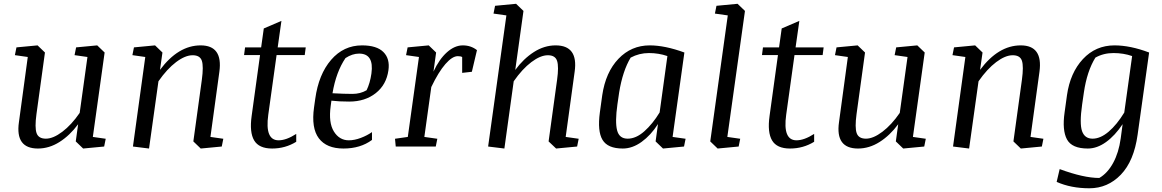

<svg xmlns="http://www.w3.org/2000/svg" viewBox="-20 -783 6207 1026"><path d="M182.6 10.7Q61 10.7 81.1 -129.9L128.4 -478.5L59.6 -488.3L67.9 -529.8L180.7 -540.5L220.2 -502.4L174.8 -172.9Q165 -101.1 175.5 -71.5Q186 -42 225.1 -42Q264.2 -42 313 -78.9Q361.8 -115.7 405.8 -179.7L447.3 -478.5L378.4 -488.3L386.7 -529.8L499.5 -540.5L539.1 -502.4L476.1 -51.3L544.9 -41.5L536.6 0L424.3 10.7L384.8 -27.3L397.5 -119.1Q353 -59.1 297.9 -24.2Q242.7 10.7 182.6 10.7Z M835 -409.7Q932.6 -540.5 1052.2 -540.5Q1171.4 -540.5 1152.3 -399.9L1104.5 -51.3L1173.3 -41.5L1165 0L1052.7 10.7L1013.2 -27.3L1058.6 -356.9Q1068.4 -428.7 1058.6 -458.3Q1048.8 -487.8 1009.3 -487.8Q969.7 -487.8 921.1 -451.2Q872.6 -414.6 826.7 -348.6L776.4 10.7L690.4 0L756.3 -478.5L687.5 -488.3L695.8 -529.8L808.6 -540.5L848.1 -502.4Z M1563 -25.4Q1504.4 10.7 1434.1 10.7Q1363.8 10.7 1338.1 -32.7Q1312.5 -76.2 1324.7 -163.1L1369.6 -488.8H1284.2L1289.6 -529.8H1375.5L1389.6 -630.9L1483.9 -671.4L1463.9 -529.8H1613.8L1608.4 -488.8H1458L1413.6 -169.9Q1394.5 -33.2 1468.8 -33.2Q1509.8 -33.2 1563 -67.4Z M1756.8 -284.7Q1820.8 -281.2 1863.3 -281.2Q1905.8 -281.2 1939 -300.8Q1957.5 -338.9 1964.8 -390.1Q1979.5 -496.6 1898.9 -496.6Q1862.8 -496.6 1826.2 -472.7Q1775.9 -398.4 1756.8 -284.7ZM1914.6 -540.5Q1993.2 -540.5 2028.8 -504.9Q2064.5 -469.2 2055.7 -407.7Q2044.9 -330.1 1987.8 -285.2Q1930.7 -240.2 1846.2 -240.2Q1790 -240.2 1751 -245.1L1747.1 -216.3Q1734.9 -127.4 1764.2 -80.3Q1793.5 -33.2 1844.2 -33.2Q1874 -33.2 1908.2 -46.1Q1942.4 -59.1 1967.8 -77.1V-35.2Q1906.2 10.7 1815.4 10.7Q1725.1 10.7 1683.8 -43.9Q1642.6 -98.6 1658.2 -209.5L1664.6 -254.9Q1682.6 -385.7 1749.3 -463.1Q1815.9 -540.5 1914.6 -540.5Z M2528.8 -515.1 2501.5 -399.4 2449.7 -393.6V-478Q2442.9 -482.9 2426.3 -482.9Q2397 -482.9 2360.1 -440.7Q2323.2 -398.4 2284.7 -317.9L2247.6 -51.3L2316.9 -41.5L2308.6 0H2094.7L2090.8 -41.5L2159.2 -51.3L2218.8 -478.5L2149.9 -488.3L2158.2 -529.8L2271 -540.5L2310.5 -502.4L2296.4 -400.4Q2327.1 -466.8 2368.4 -503.7Q2409.7 -540.5 2453.1 -540.5Q2496.6 -540.5 2528.8 -515.1Z M2725.1 -348.6 2675.3 10.7 2588.4 0 2686 -700.7 2617.2 -710.4 2625.5 -752 2737.8 -762.7 2777.3 -724.6 2733.4 -409.2Q2777.3 -469.2 2833 -504.9Q2888.7 -540.5 2949.2 -540.5Q3070.8 -540.5 3050.8 -399.9L3002.9 -51.3L3072.3 -41.5L3064 0L2951.7 10.7L2911.6 -27.3L2957 -356.9Q2966.8 -426.8 2957 -457.3Q2947.3 -487.8 2907.7 -487.8Q2868.2 -487.8 2819.6 -451.2Q2771 -414.6 2725.1 -348.6Z M3546.4 -483.4Q3500 -499.5 3447.8 -499.5Q3395.5 -499.5 3350.1 -475.1Q3307.6 -404.8 3288.6 -289.1L3279.3 -225.1Q3266.1 -131.3 3277.6 -86.7Q3289.1 -42 3334 -42Q3378.9 -42 3423.3 -81.5Q3467.8 -121.1 3504.9 -182.1ZM3308.1 10.7Q3227.5 10.7 3199.7 -35.6Q3171.9 -82 3185.5 -182.1L3198.2 -273.9Q3216.3 -397 3284.9 -468.8Q3353.5 -540.5 3452.1 -540.5Q3533.2 -540.5 3637.2 -502.4L3574.2 -51.3L3643.6 -41.5L3635.3 0L3522.9 10.7L3483.4 -27.3L3496.1 -120.1Q3458 -60.5 3408.7 -24.9Q3359.4 10.7 3308.1 10.7Z M3808.6 -752 3921.4 -762.7 3960.9 -724.6 3866.7 -51.3 3935.5 -41.5 3927.2 0 3814.9 10.7 3775.4 -27.3 3869.1 -700.7 3800.3 -710.4Z M4330.6 -25.4Q4272 10.7 4201.7 10.7Q4131.3 10.7 4105.7 -32.7Q4080.1 -76.2 4092.3 -163.1L4137.2 -488.8H4051.8L4057.1 -529.8H4143.1L4157.2 -630.9L4251.5 -671.4L4231.4 -529.8H4381.3L4376 -488.8H4225.6L4181.2 -169.9Q4162.1 -33.2 4236.3 -33.2Q4277.3 -33.2 4330.6 -67.4Z M4564.9 10.7Q4443.4 10.7 4463.4 -129.9L4510.7 -478.5L4441.9 -488.3L4450.2 -529.8L4563 -540.5L4602.5 -502.4L4557.1 -172.9Q4547.4 -101.1 4557.9 -71.5Q4568.4 -42 4607.4 -42Q4646.5 -42 4695.3 -78.9Q4744.1 -115.7 4788.1 -179.7L4829.6 -478.5L4760.7 -488.3L4769 -529.8L4881.8 -540.5L4921.4 -502.4L4858.4 -51.3L4927.2 -41.5L4918.9 0L4806.6 10.7L4767.1 -27.3L4779.8 -119.1Q4735.4 -59.1 4680.2 -24.2Q4625 10.7 4564.9 10.7Z M5217.3 -409.7Q5314.9 -540.5 5434.6 -540.5Q5553.7 -540.5 5534.7 -399.9L5486.8 -51.3L5555.7 -41.5L5547.4 0L5435.1 10.7L5395.5 -27.3L5440.9 -356.9Q5450.7 -428.7 5440.9 -458.3Q5431.2 -487.8 5391.6 -487.8Q5352.1 -487.8 5303.5 -451.2Q5254.9 -414.6 5209 -348.6L5158.7 10.7L5072.8 0L5138.7 -478.5L5069.8 -488.3L5078.1 -529.8L5190.9 -540.5L5230.5 -502.4Z M5987.8 -181.6 6029.8 -483.4Q5983.9 -499.5 5930.2 -499.5Q5876.5 -499.5 5833.5 -475.1Q5788.6 -402.8 5772 -289.1L5762.7 -225.1Q5748 -122.6 5762.2 -82.3Q5776.4 -42 5818.4 -42Q5860.4 -42 5904.3 -79.3Q5948.2 -116.7 5987.8 -181.6ZM5793 10.7Q5708 10.7 5681.6 -38.1Q5655.3 -86.9 5668.9 -182.1L5681.6 -273.9Q5698.7 -394 5766.8 -467.3Q5835 -540.5 5935.5 -540.5Q6020 -540.5 6120.6 -502.4L6059.1 -63Q6039.6 77.6 5969.5 150.4Q5899.4 223.1 5801.3 223.1Q5703.1 223.1 5626.5 189L5642.6 120.6Q5770.5 168 5854.5 168Q5898.4 142.6 5928.5 87.4Q5958.5 32.2 5968.8 -43.5L5979 -119.6Q5938.5 -58.6 5890.4 -23.9Q5842.3 10.7 5793 10.7Z"/></svg>

Font: NoticiaText-Italic
Style: Italic
Weight: 400
Italic angle: -8°
Designer: JM Sole
Foundry: JM Sole
Version: Version 1.003